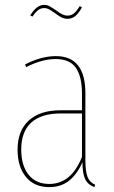

<svg xmlns="http://www.w3.org/2000/svg" viewBox="-20 -758 469 787"><path d="M370 -1 367 9Q340 -1 329 -24Q318 -47 318 -93Q295 -42 262 -16.5Q229 9 182 9Q120 9 86 -33Q52 -75 52 -145Q52 -222 98 -264Q144 -306 228 -306H316V-375Q316 -444 291 -480Q266 -516 208 -516Q153 -516 87 -483L83 -494Q149 -528 209 -528Q330 -528 330 -376V-101Q330 -55 339 -32.5Q348 -10 370 -1ZM316 -115V-293H229Q149 -293 108 -255.5Q67 -218 67 -145Q67 -80 97 -42Q127 -4 182 -4Q272 -4 316 -115ZM204 -705Q190 -715 180.5 -720Q171 -725 162 -725Q148 -725 137 -717Q126 -709 113 -690L104 -695Q118 -717 131.5 -727.5Q145 -738 162 -738Q173 -738 183 -732.5Q193 -727 211 -715Q225 -704 235.5 -699Q246 -694 257 -694Q272 -694 283 -703Q294 -712 307 -733L316 -728Q302 -703 288.5 -692Q275 -681 257 -681Q243 -681 231.5 -687Q220 -693 204 -705Z"/></svg>

Font: Fira Sans Compressed Hair
Style: Regular
Weight: 100
Width: 1
Designer: bBox Type GmbH & Carrois Corporate GbR & Edenspiekermann AG
Foundry: bBox Type GmbH & Carrois Corporate GbR & Edenspiekermann AG
Version: Version 4.301